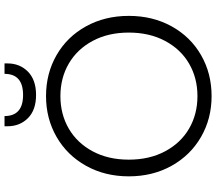

<svg xmlns="http://www.w3.org/2000/svg" viewBox="-72 -854 933 828"><g transform="rotate(-90 394.0 -439.5)"><path d="M394 7Q297 7 218 -38.5Q139 -84 93.5 -165.5Q48 -247 48 -350Q48 -453 93.5 -534.5Q139 -616 218 -661.5Q297 -707 394 -707Q492 -707 571 -661.5Q650 -616 695 -534.5Q740 -453 740 -350Q740 -247 695 -165.5Q650 -84 571 -38.5Q492 7 394 7ZM394 -54Q472 -54 534 -90Q596 -126 632 -193.5Q668 -261 668 -350Q668 -439 632 -506Q596 -573 534 -609Q472 -645 394 -645Q316 -645 254 -609Q192 -573 156 -506Q120 -439 120 -350Q120 -261 156 -193.5Q192 -126 254 -90Q316 -54 394 -54ZM535 -873Q535 -820 499.5 -785Q464 -750 399 -750Q334 -750 299 -785Q264 -820 264 -873V-886H308Q308 -806 399 -806Q490 -806 490 -886H535Z"/></g></svg>

Font: A Bank Premium Light
Style: Regular
Weight: 300
Designer: Ninad Kale (Devanagari), Jonny Pinhorn (Latin), Htun Naung (Myanmar)
Foundry: Indian Type Foundry
Version: 4.004